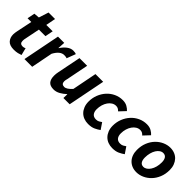

<svg xmlns="http://www.w3.org/2000/svg" viewBox="139 -1510 2406 2406"><g transform="rotate(45 1342.5 -307.0)"><path d="M203 12Q128 12 95 -25Q62 -62 62 -119Q62 -135 64.5 -150.5Q67 -166 70 -182L113 -389H47L67 -490L140 -496L182 -626H297L272 -496H385L364 -389H248L205 -176Q203 -167 203 -159Q203 -151 203 -143Q203 -95 254 -95Q265 -95 275 -98Q285 -101 295 -106L319 -10Q299 -2 270 5Q241 12 203 12Z M381 0 479 -496H590L584 -400H588Q617 -447 657 -477.5Q697 -508 740 -508Q759 -508 771.5 -505.5Q784 -503 792 -498L747 -380Q737 -385 723.5 -386.5Q710 -388 698 -388Q665 -388 634 -364Q603 -340 574 -287L518 0Z M1280 -496 1182 0H1071L1073 -67H1069Q1035 -35 993.5 -11.5Q952 12 907 12Q845 12 817.5 -20.5Q790 -53 790 -116Q790 -133 792 -150Q794 -167 798 -186L860 -496H996L938 -203Q934 -188 932 -177Q930 -166 930 -156Q930 -105 980 -105Q1022 -105 1079 -169L1143 -496Z M1519 12Q1478 12 1442.5 -1.5Q1407 -15 1381 -41.5Q1355 -68 1340 -106Q1325 -144 1325 -192Q1325 -256 1347.5 -313.5Q1370 -371 1409.5 -414.5Q1449 -458 1502.5 -483Q1556 -508 1617 -508Q1664 -508 1697.5 -489Q1731 -470 1750 -447L1674 -366Q1659 -382 1644 -390Q1629 -398 1608 -398Q1578 -398 1552 -382Q1526 -366 1506.5 -338Q1487 -310 1476 -273.5Q1465 -237 1465 -195Q1465 -150 1486 -124Q1507 -98 1549 -98Q1575 -98 1593.5 -108Q1612 -118 1628 -130L1685 -46Q1657 -25 1617.5 -6.5Q1578 12 1519 12Z M1947 12Q1906 12 1870.5 -1.5Q1835 -15 1809 -41.5Q1783 -68 1768 -106Q1753 -144 1753 -192Q1753 -256 1775.5 -313.5Q1798 -371 1837.5 -414.5Q1877 -458 1930.5 -483Q1984 -508 2045 -508Q2092 -508 2125.5 -489Q2159 -470 2178 -447L2102 -366Q2087 -382 2072 -390Q2057 -398 2036 -398Q2006 -398 1980 -382Q1954 -366 1934.5 -338Q1915 -310 1904 -273.5Q1893 -237 1893 -195Q1893 -150 1914 -124Q1935 -98 1977 -98Q2003 -98 2021.5 -108Q2040 -118 2056 -130L2113 -46Q2085 -25 2045.5 -6.5Q2006 12 1947 12Z M2374 12Q2330 12 2295 -2.5Q2260 -17 2234.5 -44Q2209 -71 2195.5 -108.5Q2182 -146 2182 -192Q2182 -264 2206 -322.5Q2230 -381 2269.5 -422Q2309 -463 2359 -485.5Q2409 -508 2460 -508Q2503 -508 2538.5 -493.5Q2574 -479 2599 -452Q2624 -425 2638 -387.5Q2652 -350 2652 -304Q2652 -232 2628 -173.5Q2604 -115 2564.5 -74Q2525 -33 2475 -10.5Q2425 12 2374 12ZM2389 -98Q2414 -98 2436.5 -113.5Q2459 -129 2476.5 -156Q2494 -183 2504 -220Q2514 -257 2514 -301Q2514 -347 2496.5 -372.5Q2479 -398 2444 -398Q2419 -398 2396.5 -382.5Q2374 -367 2357 -340Q2340 -313 2330 -275.5Q2320 -238 2320 -195Q2320 -150 2337 -124Q2354 -98 2389 -98Z"/></g></svg>

Font: TypoPRO Source Sans Pro
Style: Bold Italic
Weight: 700
Italic angle: -11°
Designer: Paul D. Hunt
Foundry: Adobe Systems Incorporated
Version: Version 1.075;PS 2.000;hotconv 1.0.86;makeotf.lib2.5.63406